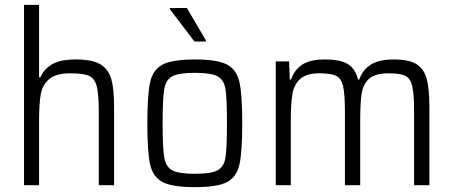

<svg xmlns="http://www.w3.org/2000/svg" viewBox="-20 -763 1866 791"><path d="M79 -743H141V-444H146Q160 -477 193.5 -497.5Q227 -518 293 -518Q360 -518 393.5 -498Q427 -478 438.5 -437.5Q450 -397 450 -322V0H387V-301Q387 -375 378.5 -407.5Q370 -440 347 -450.5Q324 -461 270 -461Q211 -461 183 -437.5Q155 -414 148 -375Q141 -336 141 -264V0H79Z M587 -255Q587 -373 598.5 -424.5Q610 -476 650 -497Q690 -518 783 -518Q876 -518 915.5 -497Q955 -476 966.5 -424.5Q978 -373 978 -255Q978 -137 966.5 -85.5Q955 -34 915.5 -13Q876 8 783 8Q690 8 650 -13Q610 -34 598.5 -85.5Q587 -137 587 -255ZM915 -255Q915 -357 909 -395.5Q903 -434 876.5 -448.5Q850 -463 783 -463Q716 -463 689.5 -448.5Q663 -434 656.5 -395Q650 -356 650 -255Q650 -154 656.5 -115Q663 -76 689.5 -61.5Q716 -47 783 -47Q850 -47 876.5 -61.5Q903 -76 909 -114.5Q915 -153 915 -255ZM781 -592 680 -725V-730H750L828 -597V-592Z M1116 -510H1171L1174 -435H1179Q1192 -474 1224 -496Q1256 -518 1319 -518Q1382 -518 1413 -499Q1444 -480 1455 -435H1460Q1473 -474 1506.5 -496Q1540 -518 1603 -518Q1665 -518 1696 -498.5Q1727 -479 1738 -438Q1749 -397 1749 -322V0H1686V-301Q1686 -375 1678.5 -407.5Q1671 -440 1650 -450.5Q1629 -461 1581 -461Q1526 -461 1501 -439Q1476 -417 1470 -378.5Q1464 -340 1464 -264V0H1401V-301Q1401 -375 1393.5 -407.5Q1386 -440 1365 -450.5Q1344 -461 1296 -461Q1242 -461 1216.5 -437.5Q1191 -414 1184.5 -375Q1178 -336 1178 -264V0H1116Z"/></svg>

Font: Saira Semi Condensed Light
Style: Regular
Weight: 300
Width: 4
Designer: Hector Gatti with collaboration of the Omnibus-Type team
Foundry: Omnibus-Type
Version: Version 1.001; ttfautohint (v1.8)